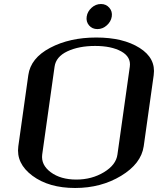

<svg xmlns="http://www.w3.org/2000/svg" viewBox="-20 -937 790 957"><path d="M565.4 -167 627 -604.5Q633.8 -653.3 584.5 -680.7Q535.2 -708 454.1 -708Q373 -708 315.9 -681.2Q258.8 -654.3 252 -604.5L190.4 -167Q183.6 -115.2 232.9 -78.6Q282.2 -42 360.4 -42Q437.5 -42 498 -78.6Q558.6 -115.2 565.4 -167ZM696.3 -208Q683.6 -121.1 583.5 -60.5Q483.4 0 354.5 0Q223.6 0 141.6 -61Q59.6 -122.1 71.3 -208L121.1 -562.5Q132.8 -647.5 230 -698.7Q327.1 -750 460 -750Q593.8 -750 675.8 -698.2Q757.8 -646.5 746.1 -562.5ZM483.4 -917Q508.8 -917 524.9 -898.4Q541 -879.9 537.1 -854.5Q533.2 -829.1 512.2 -810.5Q491.2 -792 465.8 -792Q439.5 -792 423.8 -810.5Q408.2 -829.1 412.1 -854.5Q416 -879.9 436.5 -898.4Q457 -917 483.4 -917Z"/></svg>

Font: okolaks
Style: BoldItalic
Weight: 600
Width: 8
Italic angle: -8°
Version: Version 000.6.0